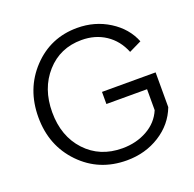

<svg xmlns="http://www.w3.org/2000/svg" viewBox="-133 -894 1054 1043"><g transform="rotate(-20 393.5 -372.5)"><path d="M428 12Q268 12 161.5 -98Q55 -208 55 -372Q55 -536 159.5 -646.5Q264 -757 418 -757Q520 -757 602 -705.5Q684 -654 717 -571L645 -536Q616 -608 556.5 -647.5Q497 -687 418 -687Q294 -687 214.5 -598Q135 -509 135 -372Q135 -233 216.5 -145.5Q298 -58 428 -58Q508 -58 571.5 -93.5Q635 -129 662 -193V-314H427V-384H737V-183Q703 -94 619 -41Q535 12 428 12Z"/></g></svg>

Font: Plus Jakarta Display Light
Style: Regular
Weight: 300
Designer: Gumpita Rahayu
Foundry: Tokotype Studio
Version: Version 1.000;hotconv 1.0.109;makeotfexe 2.5.65596